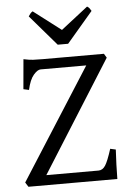

<svg xmlns="http://www.w3.org/2000/svg" viewBox="-58 -895 639 938"><g transform="rotate(-5 261.5 -426.0)"><path d="M484 -144Q482 -112 480.5 -70.5Q479 -29 479 0H43L29 -22L376 -566H152Q137 -566 117.5 -543.5Q98 -521 87 -471L60 -477L73 -623Q101 -617 119.5 -616Q138 -615 166 -615H467L479 -595L135 -49H391Q411 -49 424.5 -69.5Q438 -90 457 -150ZM297 -679H246L117 -829Q124 -839 127 -843Q130 -847 138 -852L273 -749L405 -852Q413 -847 416 -843Q419 -839 425 -829Z"/></g></svg>

Font: ChillKai
Style: Regular
Weight: 400
Designer: ChillType
Foundry: 寒蝉字型
Version: Version 2.000